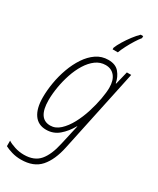

<svg xmlns="http://www.w3.org/2000/svg" viewBox="-254 -838 945 1149"><g transform="rotate(30 218.5 -263.0)"><path d="M253 -617Q261 -638 278 -666Q295 -694 315.5 -721Q336 -748 355 -766H372V-752Q360 -738 343.5 -712Q327 -686 312 -657Q297 -628 289 -606H253ZM107 240Q73 240 43 231Q13 222 -5 212V174Q13 186 44 196Q75 206 108 206Q179 206 215.5 163Q252 120 270 36L282 -17Q285 -32 290.5 -55.5Q296 -79 301 -101H299Q272 -53 235 -21.5Q198 10 148 10Q93 10 64 -31.5Q35 -73 35 -149Q35 -197 44 -250.5Q53 -304 71.5 -355Q90 -406 117.5 -447.5Q145 -489 181.5 -514Q218 -539 264 -539Q314 -539 339 -509Q364 -479 371 -439H374L396 -529H426L305 41Q285 137 239.5 188.5Q194 240 107 240ZM157 -24Q193 -24 223.5 -52Q254 -80 278 -124.5Q302 -169 318 -220Q334 -271 342.5 -318Q351 -365 351 -397Q351 -448 328 -476Q305 -504 265 -504Q228 -504 197.5 -481.5Q167 -459 143.5 -421Q120 -383 104.5 -336.5Q89 -290 81 -242Q73 -194 73 -152Q73 -24 157 -24Z"/></g></svg>

Font: Noto Sans Condensed ExtraLight
Style: Italic
Weight: 200
Width: 3
Italic angle: -12°
Designer: Monotype Design Team
Foundry: Monotype Imaging Inc.
Version: Version 2.013; ttfautohint (v1.8.4.7-5d5b)